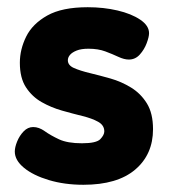

<svg xmlns="http://www.w3.org/2000/svg" viewBox="-20 -502 469 532"><path d="M211 10Q159 10 115.5 -3Q72 -16 46.5 -37Q21 -58 21 -82Q21 -94 27.5 -110Q34 -126 45.5 -138Q57 -150 72 -150Q88 -150 104 -138.5Q120 -127 143.5 -116Q167 -105 207 -105Q247 -105 258 -116.5Q269 -128 269 -138Q269 -155 252 -164.5Q235 -174 208.5 -180.5Q182 -187 152 -195.5Q122 -204 95.5 -219Q69 -234 52 -260Q35 -286 35 -328Q35 -365 52.5 -400.5Q70 -436 111 -459Q152 -482 223 -482Q267 -482 305.5 -473Q344 -464 368.5 -447.5Q393 -431 393 -410Q393 -400 386.5 -382.5Q380 -365 367.5 -351Q355 -337 337 -337Q324 -337 308 -344.5Q292 -352 272 -359.5Q252 -367 225 -367Q205 -367 192.5 -362Q180 -357 174 -350Q168 -343 168 -335Q168 -321 185 -313.5Q202 -306 229 -299.5Q256 -293 286 -284.5Q316 -276 343 -259.5Q370 -243 387 -215.5Q404 -188 404 -144Q404 -74 354.5 -32Q305 10 211 10Z"/></svg>

Font: Dosis ExtraBold
Style: Regular
Weight: 800
Designer: EdgarTolentino, PabloImpallari, IginoMarini
Foundry: EdgarTolentino, PabloImpallari, IginoMarini
Version: Version 3.001; ttfautohint (v1.8.2)